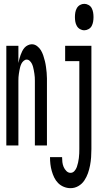

<svg xmlns="http://www.w3.org/2000/svg" viewBox="-20 -759 540 1002"><path d="M420 -601Q408 -601 397.5 -607Q387 -613 381 -623.5Q375 -634 373 -646Q371 -658 371 -670Q371 -682 373 -694Q375 -706 381 -716.5Q387 -727 397.5 -733Q408 -739 420 -739Q431 -739 442 -733Q453 -727 458.5 -716.5Q464 -706 466 -694Q468 -682 468 -670Q468 -658 466 -646Q464 -634 458.5 -623.5Q453 -613 442 -607Q431 -601 420 -601ZM13 0V-520H76V-430Q78 -441 81 -451.5Q84 -462 87.5 -472Q91 -482 96 -492Q101 -502 108 -510Q115 -518 125.5 -523Q136 -528 146 -528Q161 -528 173.5 -518.5Q186 -509 193.5 -496.5Q201 -484 206 -469Q211 -454 214.5 -439.5Q218 -425 220 -410Q222 -395 223.5 -380Q225 -365 225 -350Q225 -335 225 -320V0H162V-320Q162 -329 162 -338Q162 -347 161.5 -356Q161 -365 159.5 -374Q158 -383 156.5 -392Q155 -401 152.5 -410Q150 -419 146 -427Q142 -435 135 -441.5Q128 -448 119 -448Q111 -448 103.5 -441.5Q96 -435 92 -427Q88 -419 85.5 -410Q83 -401 81.5 -392Q80 -383 78.5 -374Q77 -365 76.5 -356Q76 -347 76 -338Q76 -329 76 -320V0ZM348 223Q330 223 313 216Q296 209 283.5 196.5Q271 184 263 167.5Q255 151 250 133Q245 115 243 97.5Q241 80 241 61H304Q304 74 305.5 87Q307 100 312 112Q317 124 326.5 133.5Q336 143 348 143Q360 143 368.5 133.5Q377 124 381 112.5Q385 101 387.5 89.5Q390 78 391.5 66Q393 54 393.5 42Q394 30 394 19V-440H320V-520H457V19Q457 40 455.5 61.5Q454 83 450 104Q446 125 439 145Q432 165 420 183Q408 201 389 212Q370 223 348 223Z"/></svg>

Font: Iosevka Custom Medium
Style: Regular
Weight: 500
Monospace: yes
Designer: Belleve Invis
Foundry: Belleve Invis
Version: Version 32.5.0; ttfautohint (v1.8.4)